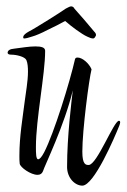

<svg xmlns="http://www.w3.org/2000/svg" viewBox="-20 -583 398 604"><path d="M56 -462C61 -462 69 -464 81 -468C92 -471 109 -478 130 -489C151 -499 169 -508 185 -517C204 -500 238 -475 254 -468C262 -464 268 -462 273 -462C276 -462 279 -465 281 -470C282 -471 282 -472 282 -473C282 -477 280 -480 276 -484C270 -492 220 -550 214 -556C213 -559 209 -563 204 -563C199 -563 194 -559 187 -556C178 -549 86 -491 71 -484C62 -479 56 -474 54 -470C53 -468 53 -466 53 -465C53 -463 54 -462 56 -462ZM239 1C276 1 341 -152 355 -187C357 -192 358 -196 358 -198C358 -201 357 -203 354 -203C338 -203 285 -64 259 -64C250 -64 239 -65 239 -106C239 -174 260 -334 268 -365C260 -384 239 -402 224 -402C219 -402 217 -400 216 -397C200 -326 150 -164 119 -104C111 -89 105 -82 100 -82C93 -82 93 -102 93 -121C93 -209 122 -349 122 -423C122 -434 110 -437 91 -437C71 -437 50 -433 25 -430C11 -429 4 -424 4 -417C4 -413 8 -411 16 -411C31 -411 58 -405 63 -394C67 -385 68 -371 68 -358C68 -327 61 -291 58 -266C51 -210 41 -154 41 -93C41 -84 41 -75 42 -68C44 -56 77 -33 98 -33C107 -33 112 -37 115 -44C120 -61 183 -189 209 -299C205 -264 191 -154 191 -58C191 -23 216 1 239 1Z"/></svg>

Font: Comforter
Style: Regular
Weight: 400
Designer: Robert E. Leuschke
Foundry: Robert E. Leuschke
Version: Version 1.013; ttfautohint (v1.8.3)